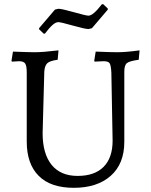

<svg xmlns="http://www.w3.org/2000/svg" viewBox="-20 -887 721 919"><path d="M227 -98C198.3 -133.3 184 -184 184 -250L192 -544C193.3 -563.3 198.2 -576.8 206.5 -584.5C214.8 -592.2 231.3 -597.7 256 -601L260 -646C210.7 -640 172.7 -637 146 -637C126.7 -637 92 -638 42 -640L35 -596L37 -592L71 -594C85.7 -594 95.5 -590.3 100.5 -583C105.5 -575.7 108 -561.3 108 -540V-209C108 -138.3 127 -83.8 165 -45.5C203 -7.2 259.2 12 333.5 12C407.8 12 466.7 -7.2 510 -45.5C553.3 -83.8 575 -138 575 -208V-544C575 -564.7 579.2 -578.3 587.5 -585C595.8 -591.7 614.7 -597 644 -601L648 -646C604.7 -640 569.3 -637 542 -637C522.7 -637 488 -638 438 -640L431 -596L433 -592L476 -594C490.7 -594 500.2 -590.8 504.5 -584.5C508.8 -578.2 511.7 -563.3 513 -540L519 -214C519 -159.3 504.7 -117.5 476 -88.5C447.3 -59.5 405.8 -45 351.5 -45C297.2 -45 255.7 -62.7 227 -98ZM334 -828.5C295.3 -839.5 270.3 -845 259 -845L243 -841L167 -752V-747L189 -726H195C209 -744.7 221.2 -758.5 231.5 -767.5C241.8 -776.5 251 -781 259 -781C267 -781 290.3 -775.5 329 -764.5C367.7 -753.5 392.7 -748 404 -748L420 -752L496 -841V-846L474 -867H468C454 -849 441.7 -835.3 431 -826C420.3 -816.7 411.2 -812 403.5 -812C395.8 -812 372.7 -817.5 334 -828.5Z"/></svg>

Font: Alegreya SC
Style: Regular
Weight: 400
Designer: Juan Pablo del Peral
Foundry: Juan Pablo del Peral
Version: Version 1.003